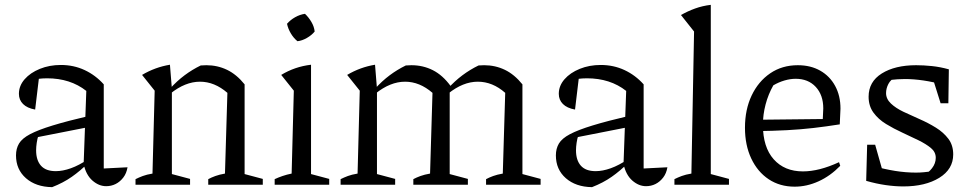

<svg xmlns="http://www.w3.org/2000/svg" viewBox="-20 -762 4004 792"><path d="M418 6Q388 6 361.5 -17Q335 -40 325 -85L336 -387Q270 -439 174 -439Q155 -439 136 -436.5Q117 -434 100 -430L142 -452L125 -310Q92 -316 75 -333Q58 -350 58 -375Q58 -408 81.5 -435Q105 -462 144.5 -478Q184 -494 231 -494Q284 -494 329 -473Q374 -452 408 -414V-67L506 -72Q502 -47 488.5 -29.5Q475 -12 457 -3Q439 6 418 6ZM195 10Q128 9 87 -27Q46 -63 46 -121Q46 -149 58.5 -170Q71 -191 104 -208.5Q137 -226 197.5 -244.5Q258 -263 352 -285V-239L113 -192L139 -205Q134 -190 131.5 -173Q129 -156 129 -142Q129 -101 149 -78.5Q169 -56 210 -56Q239 -56 272.5 -68Q306 -80 343 -105V-89Q311 -57 276 -32.5Q241 -8 195 10Z M539 0V-23Q553 -30 569 -36Q585 -42 609 -46L618 -388L566 -453Q620 -485 681 -495L689 -396V-44L764 -24V0ZM839 0V-23Q852 -30 868.5 -36Q885 -42 908 -46L918 -379L989 -414V-44L1064 -24V0ZM683 -376 681 -396Q710 -428 741.5 -451.5Q773 -475 808 -492Q814 -492 820 -492.5Q826 -493 831 -493Q877 -493 916.5 -474Q956 -455 989 -414L918 -379Q865 -425 805 -425Q744 -425 683 -376Z M1113 0V-23Q1128 -30 1145.5 -36Q1163 -42 1183 -46L1192 -388L1140 -453Q1168 -470 1198.5 -480.5Q1229 -491 1263 -495V-44L1338 -24V0ZM1238 -705Q1253 -691 1264.5 -671.5Q1276 -652 1278 -632Q1266 -617 1246 -605.5Q1226 -594 1207 -592Q1191 -605 1179.5 -624.5Q1168 -644 1164 -664Q1178 -680 1197.5 -691Q1217 -702 1238 -705Z M1385 0V-23Q1399 -30 1415 -36Q1431 -42 1455 -46L1464 -388L1412 -453Q1466 -485 1527 -495L1535 -396V-44L1610 -24V0ZM1685 0V-23Q1698 -30 1714.5 -36Q1731 -42 1754 -46L1764 -379L1839 -407L1835 -393V-44L1910 -24V0ZM1764 -379Q1711 -425 1651 -425Q1590 -425 1529 -376L1527 -396Q1556 -428 1587.5 -451.5Q1619 -475 1654 -492Q1660 -492 1666 -492.5Q1672 -493 1677 -493Q1725 -493 1765.5 -472.5Q1806 -452 1839 -407ZM1985 0V-23Q1998 -30 2014.5 -36Q2031 -42 2054 -46L2064 -379L2135 -414V-44L2210 -24V0ZM2064 -379Q2012 -425 1951 -425Q1890 -425 1829 -376L1827 -396Q1856 -428 1887.5 -451.5Q1919 -475 1954 -492Q1960 -492 1966 -492.5Q1972 -493 1977 -493Q2023 -493 2062.5 -474Q2102 -455 2135 -414Z M2645 6Q2615 6 2588.5 -17Q2562 -40 2552 -85L2563 -387Q2497 -439 2401 -439Q2382 -439 2363 -436.5Q2344 -434 2327 -430L2369 -452L2352 -310Q2319 -316 2302 -333Q2285 -350 2285 -375Q2285 -408 2308.5 -435Q2332 -462 2371.5 -478Q2411 -494 2458 -494Q2511 -494 2556 -473Q2601 -452 2635 -414V-67L2733 -72Q2729 -47 2715.5 -29.5Q2702 -12 2684 -3Q2666 6 2645 6ZM2422 10Q2355 9 2314 -27Q2273 -63 2273 -121Q2273 -149 2285.5 -170Q2298 -191 2331 -208.5Q2364 -226 2424.5 -244.5Q2485 -263 2579 -285V-239L2340 -192L2366 -205Q2361 -190 2358.5 -173Q2356 -156 2356 -142Q2356 -101 2376 -78.5Q2396 -56 2437 -56Q2466 -56 2499.5 -68Q2533 -80 2570 -105V-89Q2538 -57 2503 -32.5Q2468 -8 2422 10Z M2762 0V-23Q2776 -30 2792 -36Q2808 -42 2832 -46L2843 -632L2789 -700Q2817 -716 2847.5 -727Q2878 -738 2912 -742V-44L2987 -24V0Z M3258 8Q3197 8 3151 -22.5Q3105 -53 3079 -108Q3053 -163 3053 -235Q3053 -310 3080.5 -368Q3108 -426 3157 -459.5Q3206 -493 3271 -493Q3324 -493 3363.5 -470.5Q3403 -448 3425 -407.5Q3447 -367 3447 -314L3444 -249Q3387 -240 3335 -234Q3283 -228 3226 -225Q3169 -222 3098 -221L3099 -268L3374 -271L3376 -315Q3376 -370 3345 -403.5Q3314 -437 3262 -437Q3240 -437 3216 -430Q3192 -423 3170 -410Q3149 -373 3138 -331Q3127 -289 3127 -247Q3127 -155 3171.5 -105Q3216 -55 3292 -55Q3359 -55 3441 -93L3446 -78Q3405 -36 3356.5 -14Q3308 8 3258 8Z M3706 7Q3672 7 3633.5 1.5Q3595 -4 3553 -16L3583 -77Q3629 -64 3672.5 -57Q3716 -50 3758 -50Q3775 -50 3790.5 -51.5Q3806 -53 3822 -55L3788 -39Q3809 -48 3824.5 -68Q3840 -88 3840 -111Q3840 -135 3820 -151.5Q3800 -168 3768.5 -183.5Q3737 -199 3702 -215Q3667 -231 3635 -250.5Q3603 -270 3583 -297.5Q3563 -325 3563 -363Q3563 -425 3617.5 -459Q3672 -493 3759 -493Q3790 -493 3824 -489.5Q3858 -486 3894 -476L3873 -412Q3830 -424 3789.5 -430Q3749 -436 3713 -436Q3698 -436 3682.5 -435Q3667 -434 3650 -432L3675 -444Q3654 -434 3644.5 -415.5Q3635 -397 3635 -378Q3635 -354 3655 -335Q3675 -316 3706.5 -301Q3738 -286 3773.5 -270.5Q3809 -255 3840.5 -235.5Q3872 -216 3892 -189.5Q3912 -163 3912 -125Q3912 -64 3854.5 -28.5Q3797 7 3706 7ZM3553 -16 3557 -165H3590L3632 -17ZM3860 -336 3816 -476H3894L3892 -336Z"/></svg>

Font: Piazzolla 24pt
Style: Regular
Weight: 400
Designer: Juan Pablo del Peral
Foundry: Huerta Tipografica
Version: Version 2.005